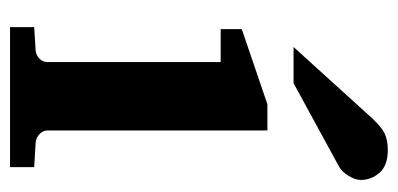

<svg xmlns="http://www.w3.org/2000/svg" viewBox="-220 -554 774 373"><g transform="rotate(90 166.5 -367.0)"><path d="M304.2 0H32.2V-46.9L78.1 -49.8Q87.4 -50.8 93.8 -57.4Q100.1 -64 100.1 -73.2V-409.2H36.1V-450.2L182.1 -500H232.9V-73.2Q232.9 -64.5 239.7 -57.6Q246.6 -50.8 255.9 -49.8L304.2 -46.9ZM329.1 -681.2Q329.1 -670.9 321.3 -658Q313.5 -645 303.2 -639.2L141.1 -550.8H70.8L208 -702.1Q225.1 -720.7 238 -727.3Q251 -733.9 271 -733.9Q300.8 -733.9 314.9 -718Q329.1 -702.1 329.1 -681.2Z"/></g></svg>

Font: Veleka
Style: Bold
Weight: 700
Designer: Stefan Peev, Context Ltd, 2016; SIL International, 1997-2014.
Foundry: Stefan Peev, Context Ltd, 2016
Version: Version 1.000